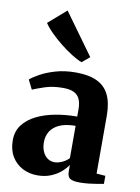

<svg xmlns="http://www.w3.org/2000/svg" viewBox="-94 -917 722 991"><g transform="rotate(10 267.0 -421.5)"><path d="M172 11Q128 11 92.8 -7.8Q57.5 -26.5 36.8 -61.5Q16 -96.5 16 -146Q16 -193 41.5 -226.5Q67 -260 110.2 -281.5Q153.5 -303 208.5 -313.2Q263.5 -323.5 322.5 -323.5V-362Q322.5 -392.5 313.5 -413.8Q304.5 -435 283.2 -445.8Q262 -456.5 225.5 -456.5Q171.5 -456.5 131 -443Q90.5 -429.5 67.5 -419.5L43 -468.5Q57.5 -481.5 90.2 -500Q123 -518.5 170.5 -532.5Q218 -546.5 276 -546.5Q344.5 -546.5 387.8 -526Q431 -505.5 451.5 -463Q472 -420.5 472 -354V-51L518.5 -47.5V-5.5Q507.5 -3 486.5 0.5Q465.5 4 441 6.8Q416.5 9.5 394 9.5Q358.5 9.5 343.5 0.2Q328.5 -9 328.5 -39V-71.5Q317.5 -53.5 295.8 -34.2Q274 -15 242.8 -2Q211.5 11 172 11ZM247.5 -71Q266 -71 287.5 -80.8Q309 -90.5 322.5 -106V-275Q270.5 -274.5 238.2 -259.8Q206 -245 191 -220.2Q176 -195.5 176 -164.5Q176 -135.5 185.2 -114.8Q194.5 -94 210.5 -82.5Q226.5 -71 247.5 -71ZM295 -604Q272 -612.5 242.2 -631.2Q212.5 -650 182 -674.2Q151.5 -698.5 125.8 -724Q100 -749.5 85 -772.5L178.5 -854L335.5 -637L296 -604Z"/></g></svg>

Font: Merriweather 72pt ExtraBold
Style: Regular
Weight: 800
Version: Version 2.100